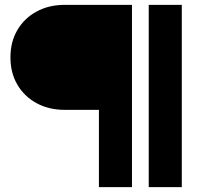

<svg xmlns="http://www.w3.org/2000/svg" viewBox="-20 -770 845 790"><path d="M246 -750H523V0H387V-409L478 -318H246Q181 -318 130.5 -345.5Q80 -373 51.5 -421.5Q23 -470 23 -534Q23 -598 51.5 -646.5Q80 -695 130.5 -722.5Q181 -750 246 -750ZM592 0V-750H728V0Z"/></svg>

Font: Unbounded SemiBold
Style: Regular
Weight: 600
Designer: Luke Prowse, Jean-Baptiste Morizot, Fátima Lázaro, Florian Runge
Foundry: NaN
Version: Version 1.700